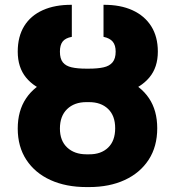

<svg xmlns="http://www.w3.org/2000/svg" viewBox="-20 -757 717 787"><path d="M334.5 -457.5H345.2Q431.6 -457.5 494.1 -431.2Q556.6 -404.8 590.6 -354.5Q624.5 -304.2 624.5 -231.4Q624.5 -156.2 589.4 -102.3Q554.2 -48.3 491.5 -19.3Q428.7 9.8 345.2 9.8H334.5Q250.5 9.8 187 -19Q123.5 -47.9 88.1 -101.8Q52.7 -155.8 52.7 -230Q52.7 -302.7 86.7 -353.5Q120.6 -404.3 183.8 -430.9Q247.1 -457.5 334.5 -457.5ZM345.2 -338.4H334Q284.7 -338.4 255.1 -309.8Q225.6 -281.2 225.6 -230Q225.6 -180.2 255.4 -152.3Q285.2 -124.5 334 -124.5H345.2Q394 -124 423.1 -151.9Q452.1 -179.7 452.1 -231.4Q452.1 -282.7 423.1 -310.5Q394 -338.4 345.2 -338.4ZM332.5 -475.6H344.7Q380.4 -475.6 404.5 -481Q428.7 -486.3 441.4 -501.7Q454.1 -517.1 454.1 -545.4Q454.1 -571.8 442.1 -586.2Q430.2 -600.6 404.3 -606V-737.3Q473.1 -737.8 522.9 -715.1Q572.8 -692.4 599.9 -649.4Q627 -606.4 627 -545.4Q627 -481 592.3 -439.5Q557.6 -397.9 494.4 -377.7Q431.2 -357.4 344.7 -357.4H332.5Q246.1 -357.4 183.3 -377.4Q120.6 -397.5 86.7 -439.2Q52.7 -481 52.7 -545.4Q52.7 -606.9 79.1 -649.9Q105.5 -692.9 155.3 -715.3Q205.1 -737.8 274.4 -737.3V-606Q248 -601.1 236.8 -586.7Q225.6 -572.3 225.6 -545.4Q225.6 -516.1 237.8 -501.2Q250 -486.3 273.9 -481Q297.9 -475.6 332.5 -475.6Z"/></svg>

Font: Inter 18pt ExtraBold
Style: Regular
Weight: 800
Designer: Rasmus Andersson
Foundry: rsms
Version: Version 4.001;git-66647c0bb